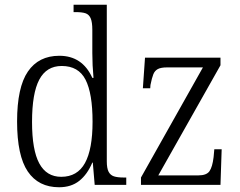

<svg xmlns="http://www.w3.org/2000/svg" viewBox="-20 -779 1011 809"><path d="M52 -267Q52 -411 97.5 -477.5Q143 -544 230 -544Q327 -544 369 -451H374Q369 -504 369 -555V-653Q369 -686 362 -702Q355 -718 340.5 -723Q326 -728 298 -728H290V-759H430V-99Q430 -70 437.5 -55.5Q445 -41 460 -36Q475 -31 502 -31H512V0H379L371 -94H369Q348 -44 314 -17Q280 10 229 10Q142 10 97 -56.5Q52 -123 52 -267ZM370 -266Q370 -385 340.5 -443Q311 -501 240 -501Q176 -501 145.5 -443.5Q115 -386 115 -265Q115 -147 145.5 -90.5Q176 -34 238 -34Q306 -34 338 -92Q370 -150 370 -266ZM574 -31 835 -495H684Q658 -495 645 -488Q632 -481 626 -466Q620 -451 614 -421L613 -407H582L591 -536H909V-504L647 -40H816Q850 -40 862.5 -57.5Q875 -75 880 -117L883 -150H914L909 0H574Z"/></svg>

Font: Noto Serif NarrowLight
Style: Regular
Weight: 300
Width: 4
Designer: Monotype Design Team
Foundry: Monotype Imaging Inc.
Version: Version 1.001